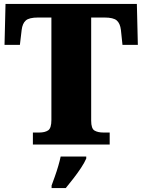

<svg xmlns="http://www.w3.org/2000/svg" viewBox="-20 -734 722 975"><path d="M147 0V-61H179Q208 -61 224.5 -72Q241 -83 241 -125V-645H173Q128 -645 111 -630Q94 -615 90 -582L81 -506H3L8 -714H675L680 -506H602L594 -582Q590 -615 573 -630Q556 -645 511 -645H443V-121Q443 -81 460 -71Q477 -61 505 -61H537V0ZM242 208Q249 189 258.5 162.5Q268 136 276 108.5Q284 81 288 61H418V71Q409 92 391.5 118.5Q374 145 353 172Q332 199 314 221H242Z"/></svg>

Font: Noto Serif Myanmar Black
Style: Regular
Weight: 900
Designer: Ben Mitchell and the Monotype Design Team
Foundry: Monotype Imaging Inc.
Version: Version 2.106; ttfautohint (v1.8.4.7-5d5b)